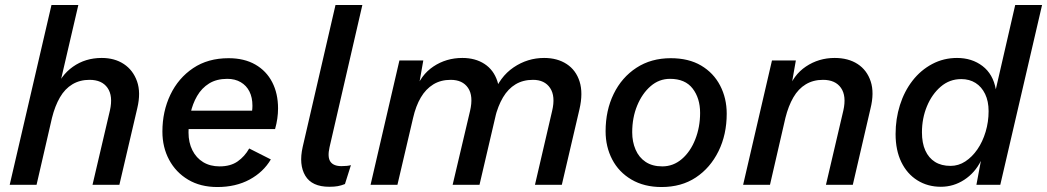

<svg xmlns="http://www.w3.org/2000/svg" viewBox="-20 -743 4210 772"><path d="M19 0 187 -723H295L218 -392L203 -379Q223 -439 273 -474.5Q323 -510 389 -510Q441 -510 478 -485.5Q515 -461 531 -416Q547 -371 532 -308L460 0H352L422 -299Q435 -357 412.5 -389.5Q390 -422 340 -422Q301 -422 271 -404Q241 -386 221 -351.5Q201 -317 189 -269L127 0Z M854 9Q786 9 736.5 -20.5Q687 -50 660 -100.5Q633 -151 633 -214Q633 -295 665 -362Q697 -429 756.5 -469Q816 -509 899 -509Q962 -509 1006.5 -483.5Q1051 -458 1074.5 -412.5Q1098 -367 1098 -307Q1098 -287 1095 -266Q1092 -245 1086 -224H696L697 -298H1026L989 -272Q992 -285 993.5 -296Q995 -307 995 -318Q995 -351 983 -375Q971 -399 948 -412.5Q925 -426 894 -426Q851 -426 821 -407.5Q791 -389 772.5 -357Q754 -325 746 -287Q738 -249 738 -210Q738 -170 753.5 -139Q769 -108 797 -91Q825 -74 863 -74Q907 -74 935.5 -94Q964 -114 982 -146L1069 -102Q1039 -51 983.5 -21Q928 9 854 9Z M1304 8Q1234 8 1207.5 -36.5Q1181 -81 1197 -152L1329 -723H1437L1305 -151Q1296 -111 1308.5 -93Q1321 -75 1353 -75Q1377 -75 1391 -79L1367 -3Q1352 3 1338 5.5Q1324 8 1304 8Z M1470 0 1586 -500H1682L1659 -369L1650 -377Q1671 -441 1722.5 -475.5Q1774 -510 1839 -510Q1891 -510 1928 -486Q1965 -462 1980 -416Q1995 -370 1979 -304L1908 0H1800L1870 -297Q1884 -357 1862 -389.5Q1840 -422 1792 -422Q1752 -422 1722 -403.5Q1692 -385 1672 -351Q1652 -317 1641 -269L1578 0ZM2131 0 2200 -297Q2214 -356 2192 -389Q2170 -422 2123 -422Q2083 -422 2053 -404Q2023 -386 2002.5 -351.5Q1982 -317 1970 -268L1962 -360Q1989 -434 2045 -472Q2101 -510 2168 -510Q2221 -510 2258.5 -485.5Q2296 -461 2310.5 -415Q2325 -369 2310 -304L2239 0Z M2640 9Q2570 9 2519 -21Q2468 -51 2441.5 -102Q2415 -153 2415 -215Q2415 -299 2447.5 -365.5Q2480 -432 2539 -470.5Q2598 -509 2677 -509Q2749 -509 2799 -479.5Q2849 -450 2875.5 -399Q2902 -348 2902 -286Q2902 -202 2869 -135Q2836 -68 2778 -29.5Q2720 9 2640 9ZM2643 -74Q2687 -74 2721.5 -103.5Q2756 -133 2775.5 -182.5Q2795 -232 2795 -289Q2795 -348 2765 -387Q2735 -426 2674 -426Q2630 -426 2596 -396.5Q2562 -367 2542 -318.5Q2522 -270 2522 -211Q2522 -173 2535.5 -141.5Q2549 -110 2576 -92Q2603 -74 2643 -74Z M2968 0 3084 -500H3180L3157 -369L3148 -377Q3169 -441 3220.5 -475.5Q3272 -510 3336 -510Q3391 -510 3428.5 -485.5Q3466 -461 3481 -415.5Q3496 -370 3480 -306L3409 0H3301L3371 -299Q3384 -357 3361.5 -389.5Q3339 -422 3289 -422Q3250 -422 3220 -404Q3190 -386 3170 -351.5Q3150 -317 3138 -269L3076 0Z M3763 8Q3710 8 3668.5 -18Q3627 -44 3604 -91.5Q3581 -139 3581 -204Q3581 -265 3598.5 -320.5Q3616 -376 3649 -418.5Q3682 -461 3728 -485.5Q3774 -510 3828 -510Q3888 -510 3930.5 -477.5Q3973 -445 3984 -384L4062 -723H4170L4002 0H3906L3924 -96Q3900 -48 3857 -20Q3814 8 3763 8ZM3802 -76Q3834 -76 3861.5 -94Q3889 -112 3910 -142.5Q3931 -173 3943 -213Q3955 -253 3955 -296Q3955 -336 3941 -365Q3927 -394 3902.5 -409.5Q3878 -425 3845 -425Q3798 -425 3762.5 -394.5Q3727 -364 3707 -315.5Q3687 -267 3687 -211Q3687 -168 3700.5 -138Q3714 -108 3739.5 -92Q3765 -76 3802 -76Z"/></svg>

Font: Kantumruy Pro Medium
Style: Italic
Weight: 500
Italic angle: -13°
Designer: Sovichet Tep
Foundry: Sovichet Tep
Version: Version 1.002